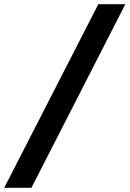

<svg xmlns="http://www.w3.org/2000/svg" viewBox="-97 -730 614 910"><path d="M-77 160H52L497 -710H369Z"/></svg>

Font: Source Serif Pro Black
Style: Italic
Weight: 900
Italic angle: -12°
Designer: Frank Grießhammer
Foundry: Adobe Systems Incorporated
Version: Version 3.001;hotconv 1.0.111;makeotfexe 2.5.65597